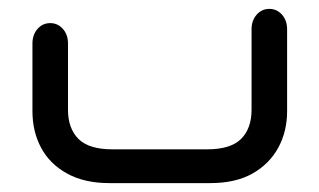

<svg xmlns="http://www.w3.org/2000/svg" viewBox="-20 -412 718 432"><path d="M453 0H226Q170 0 131 -21.5Q92 -43 72.5 -79.5Q53 -116 53 -162V-314Q53 -334 64.5 -347Q76 -360 93 -360Q110 -360 121.5 -347Q133 -334 133 -314V-165Q133 -123 156.5 -99.5Q180 -76 233 -76H446Q499 -76 522.5 -99.5Q546 -123 546 -165V-346Q546 -366 557.5 -379Q569 -392 586 -392Q603 -392 614.5 -379Q626 -366 626 -346V-162Q626 -116 606 -79.5Q586 -43 548 -21.5Q510 0 453 0Z"/></svg>

Font: Beiruti Medium
Style: Regular
Weight: 500
Designer: Arlette Boutros
Foundry: Boutros
Version: Version 1.41